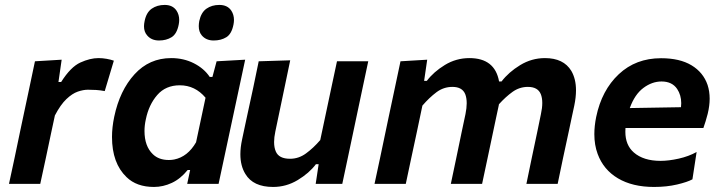

<svg xmlns="http://www.w3.org/2000/svg" viewBox="-20 -747 2924 780"><path d="M16.5 0Q28 -54 39 -104.5Q49.5 -154.5 62.5 -217L73 -266.5Q84 -318.5 96.5 -377Q109 -435.5 122 -498L230.5 -504.5L217.5 -414H228.5Q267 -475 306.5 -493Q346 -511 380 -511Q396.5 -511 413.2 -508Q430 -505 442.5 -500.5L405.5 -377Q386.5 -380.5 370.5 -381.5Q354.5 -382.5 337 -382.5Q318.5 -382.5 296 -374.8Q273.5 -367 249.8 -344.5Q226 -322 203 -278L188.5 -210.5Q176.5 -153.5 166 -104Q155.5 -54.5 143.5 0Z M605.5 12.5Q535 12.5 494 -27.5Q435 -84 435 -190.5Q435 -229.5 444 -272.5Q466.5 -379.5 526.5 -445.2Q586.5 -511 675.5 -511Q726 -511 767.5 -490Q809 -469 832 -434.5H843L860 -498L976 -504.5L868 0H740.5L752.5 -56.5H742.5Q713.5 -20.5 678 -4Q642.5 12.5 605.5 12.5ZM666 -97Q677.5 -97 687.5 -99Q742.5 -110 776.5 -169L815 -350Q772.5 -400.5 710.5 -400.5Q653 -400.5 618.8 -361Q584.5 -321.5 572.5 -262.5Q567 -238 567 -215Q567 -153 601 -120.5Q625 -97 666 -97ZM848 -582.5Q817 -582.5 799.5 -603.5Q787.5 -618 787.5 -640.5Q787.5 -650.5 789.5 -661.5Q797 -696.5 818.8 -711.8Q840.5 -727 871 -727Q904 -727 919.5 -704Q930.5 -687.5 930.5 -666Q930.5 -657 928.5 -647Q921 -609 899.5 -595.8Q878 -582.5 848 -582.5ZM626 -582.5Q595 -582.5 577.5 -603.5Q565 -618 565 -640Q565 -650 567.5 -661.5Q574.5 -696.5 596.5 -711.8Q618.5 -727 649 -727Q681.5 -727 697 -704Q708 -687.5 708 -666Q708 -657 706 -647Q698.5 -609 677 -595.8Q655.5 -582.5 626 -582.5Z M1089.5 12.5Q1008.5 12.5 977 -40Q956.5 -73 956.5 -120.5Q956.5 -148 963.5 -180.5Q968 -202 972.5 -223L983 -272Q997.5 -340 1009 -392Q1020 -444 1031 -498L1159 -502Q1148 -448.5 1137 -396.5Q1126 -344 1114 -286.5L1098.5 -212.5Q1093.5 -189 1093.5 -170Q1093.5 -147.5 1100.5 -131.5Q1113 -102 1158.5 -102Q1193.5 -102 1223.2 -123.8Q1253 -145.5 1281 -178L1304 -286.5Q1316 -343.5 1326.8 -394Q1337.5 -444.5 1349 -498H1476Q1464.5 -444 1453.5 -392Q1442.5 -339.5 1428 -271.5L1416.5 -217Q1403.5 -155.5 1392.8 -104.8Q1382 -54 1370.5 0H1262.5L1274.5 -80H1263.5Q1236 -43.5 1189.5 -15.5Q1143 12.5 1089.5 12.5Z M1501.5 0Q1513 -54.5 1524 -105Q1534.5 -155.5 1547.5 -217L1558 -267Q1569 -319 1581.5 -377.5Q1594 -435.5 1607 -498L1715.5 -504.5L1703 -418.5H1714Q1741.5 -455 1787.2 -483Q1833 -511 1887 -511Q1990.5 -511 2007.5 -416H2017.5Q2046.5 -454 2093.2 -482.5Q2140 -511 2194 -511Q2269.5 -511 2301 -459Q2320 -426.5 2320 -380Q2320 -351.5 2313 -318Q2308.5 -297 2303 -271.5Q2297.5 -246 2291.5 -217Q2278 -154.5 2267.2 -104.2Q2256.5 -54 2245.5 0H2118.5Q2129.5 -54.5 2140 -104Q2150.5 -153 2162.5 -210.5L2177.5 -283.5Q2183 -308.5 2183 -328.5Q2183 -349.5 2177 -364.5Q2165 -394 2124.5 -394Q2090.5 -394 2062.2 -373.8Q2034 -353.5 2007 -323.5Q2006.5 -321 2006 -318Q2001.5 -297 1996 -271.5Q1990.5 -246 1984.5 -217Q1971.5 -155.5 1960.8 -104.8Q1950 -54 1938.5 0H1811.5Q1823 -54.5 1833.5 -104.5Q1843.5 -154 1855.5 -210.5L1871 -283.5Q1876 -308 1876 -327.5Q1876 -349 1870 -364.5Q1858 -394 1818 -394Q1782 -394 1753 -372.2Q1724 -350.5 1696 -318L1673.5 -211Q1661 -153.5 1650.5 -103.8Q1640 -54 1628.5 0Z M2637 12.5Q2549.5 12.5 2490.5 -22.5Q2431.5 -57.5 2408 -121.5Q2394.5 -158 2394.5 -202Q2394.5 -235 2402 -272Q2424.5 -380.5 2493.8 -445.5Q2563 -510.5 2665.5 -510.5Q2741.5 -510.5 2789.2 -481.8Q2837 -453 2854.5 -402Q2863 -376 2863 -346Q2863 -317.5 2855 -284.5Q2847 -253.5 2837.5 -227H2521Q2520.5 -219 2520.5 -211.5Q2520.5 -157.5 2555 -127.5Q2594 -93.5 2663.5 -93.5Q2696.5 -93.5 2737 -102.5Q2777.5 -111.5 2810 -129.5L2793 -18.5Q2773 -7.5 2730.8 2.5Q2688.5 12.5 2637 12.5ZM2667.5 -416Q2629 -416 2593.8 -389.8Q2558.5 -363.5 2538.5 -308L2746.5 -311.5Q2747.5 -320 2747.5 -328Q2747.5 -360.5 2731 -385.5Q2710.5 -416 2667.5 -416Z"/></svg>

Font: Heraclito SemiBold
Style: Italic
Weight: 600
Italic angle: -12°
Designer: Kostas Bartsokas (font) & Cristiano Sobral (main changes)
Foundry: Kostas Bartsokas (font) & Cristiano Sobral (main changes)
Version: Version 1.00;July 8, 2020;FontCreator 13.0.0.2655 64-bit